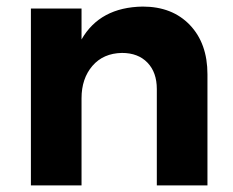

<svg xmlns="http://www.w3.org/2000/svg" viewBox="-20 -564 710 584"><path d="M611 -338V0H457V-293Q457 -344 428.5 -373.5Q400 -403 351 -403Q294 -402 261 -363.5Q228 -325 228 -265V0H74V-538H228V-444Q284 -542 414 -544Q504 -544 557.5 -488Q611 -432 611 -338Z"/></svg>

Font: Gontserrat SemiBold
Style: Regular
Weight: 600
Designer: Julieta Ulanovsky
Foundry: Julieta Ulanovsky
Version: Version 6.001